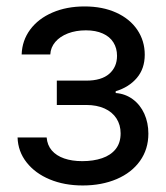

<svg xmlns="http://www.w3.org/2000/svg" viewBox="-20 -557 507 588"><path d="M232 -63.5Q265.9 -63.5 292.5 -72.5Q319.1 -81.5 334.3 -100.5Q349.4 -119.5 349.4 -148.5Q349.4 -174.4 336.7 -194.2Q323.9 -214.1 300.1 -224.8Q276.2 -235.5 244.5 -235.5H154V-310.1H244.5Q290.7 -310.1 314.6 -331Q338.4 -351.9 338.4 -386Q338.4 -409.5 327.3 -427.1Q316.3 -444.8 294.7 -454.4Q273.1 -464.1 243.1 -464.1Q212.7 -464.1 188.2 -454.8Q163.7 -445.4 149.3 -428.5Q135 -411.6 134 -390.2H46.3Q47.7 -433 72.5 -466.5Q97.4 -500 140.7 -518.6Q184 -537.3 239 -537.3Q294.2 -537.3 336 -518.3Q377.8 -499.3 400.6 -465.5Q423.3 -431.6 423.3 -389.5Q423.3 -346.7 399 -318.2Q374.7 -289.7 334.3 -277.6V-272.1Q363.6 -270 386.6 -253.1Q409.5 -236.2 422 -208.6Q434.4 -180.9 434.4 -147.8Q434.4 -100.1 408.8 -64.2Q383.3 -28.3 337.4 -8.6Q291.4 11 233.4 11Q177.1 11 132.4 -7.6Q87.7 -26.2 61.5 -59.6Q35.2 -92.9 33.8 -136H122.9Q124.7 -112.6 138.6 -96.3Q152.6 -80.1 176.5 -71.8Q200.3 -63.5 232 -63.5Z"/></svg>

Font: Pretendard Variable
Style: Regular
Weight: 400
Designer: Base glyphs from Inter by Rasmus Andersson; Hangul glyphs from Noto Sans CJK(Source Han Sans) by Jang Soo-young and Kang
Foundry: Kil Hyung-jin
Version: Version 1.100;FEAKit 1.0